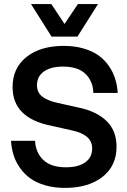

<svg xmlns="http://www.w3.org/2000/svg" viewBox="-20 -916 628 946"><path d="M230 -296.9Q42 -335 42 -486.8Q42 -581.1 110.8 -635.5Q179.7 -689.9 293.9 -689.9Q347.7 -689.9 391.4 -677.2Q435.1 -664.6 465.1 -643.1Q495.1 -621.6 515.9 -591.8Q536.6 -562 547.1 -528.8Q557.6 -495.6 560.1 -458H439.9Q438.5 -515.1 401.6 -551.5Q364.7 -587.9 290 -587.9Q230 -587.9 196 -563.5Q162.1 -539.1 162.1 -496.1Q162.1 -460.9 187.5 -440.7Q212.9 -420.4 263.2 -409.2L366.2 -386.2Q453.1 -368.7 503.7 -321Q554.2 -273.4 554.2 -192.9Q554.2 -98.6 484.9 -44.4Q415.5 9.8 299.8 9.8Q246.6 9.8 202.9 -2.9Q159.2 -15.6 129.4 -37.1Q99.6 -58.6 78.6 -88.4Q57.6 -118.2 47.1 -151.4Q36.6 -184.6 34.2 -222.2H152.8Q155.3 -165 192.9 -128.4Q230.5 -91.8 305.2 -91.8Q366.2 -91.8 400.1 -116.2Q434.1 -140.6 434.1 -184.1Q434.1 -219.7 408.7 -241.5Q383.3 -263.2 333 -273.9ZM132.8 -896H232.9L297.9 -797.9L363.8 -896H462.9L361.8 -735.8H233.9Z"/></svg>

Font: TASA Orbiter Display SemiBold
Style: Regular
Weight: 600
Designer: Weizhong Zhang
Version: Version 1.000;Glyphs 3.1.2 (3151)